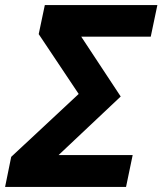

<svg xmlns="http://www.w3.org/2000/svg" viewBox="-41 -734 638 754"><path d="M-21 0 3 -118 268 -365 111 -600 135 -714H577L551 -590H278L433 -355L189 -125H480L454 0Z"/></svg>

Font: BC Sans
Style: Bold Italic
Weight: 700
Italic angle: -12°
Designer: Monotype Design Team
Province of B.C.
Foundry: Monotype Imaging Inc.
Version: Version 2.000;GOOG;noto-source:20170915:90ef993387c0